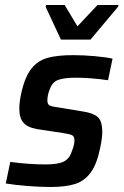

<svg xmlns="http://www.w3.org/2000/svg" viewBox="-20 -738 493 766"><path d="M3 -6 21 -92Q96 -82 162 -82Q214 -82 236.5 -94.5Q259 -107 268 -138Q277 -161 277 -178Q277 -193 268.5 -198Q260 -203 233 -207L127 -223Q89 -230 73 -249Q57 -268 57 -304Q57 -334 66 -371Q80 -433 106 -465Q132 -497 171 -507.5Q210 -518 272 -518Q313 -518 357.5 -514Q402 -510 429 -504L411 -418Q341 -428 282 -428Q237 -428 213 -419.5Q189 -411 179 -383Q169 -359 169 -337Q169 -323 177 -318Q185 -313 210 -310L312 -293Q352 -287 370 -271Q388 -255 388 -212Q388 -186 379 -145Q366 -82 341.5 -49Q317 -16 279.5 -4Q242 8 181 8Q140 8 89.5 4Q39 0 3 -6ZM223 -580 162 -711 164 -718H238L289 -633L369 -718H453L451 -711L341 -580Z"/></svg>

Font: Saira Semi Condensed Medium
Style: Italic
Weight: 500
Width: 4
Italic angle: -12°
Designer: Hector Gatti with collaboration of the Omnibus-Type team
Foundry: Omnibus-Type
Version: Version 1.001; ttfautohint (v1.8)